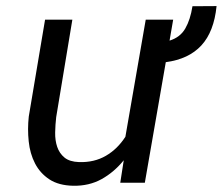

<svg xmlns="http://www.w3.org/2000/svg" viewBox="-20 -592 722 622"><path d="M380.9 -72.8Q349.6 -34.2 309.1 -11.7Q268.6 10.7 217.3 9.8Q169.9 8.8 139.9 -11Q109.9 -30.8 93.5 -62.5Q77.1 -94.2 73 -134Q68.8 -173.8 73.2 -214.4L126 -528.3H214.4L162.1 -212.9Q159.2 -188.5 158.7 -162.8Q158.2 -137.2 165.3 -116.2Q172.4 -95.2 189 -81.5Q205.6 -67.9 236.3 -66.9Q285.2 -65.4 322.8 -87.2Q360.4 -108.9 386.2 -148.9L452.1 -528.3H541L529.3 -460.4Q564 -471.2 580.3 -499.8Q596.7 -528.3 603.5 -571.8L681.6 -572.3Q673.3 -489.3 632.3 -444.8Q591.3 -400.4 517.1 -390.6L449.2 0H369.6Z"/></svg>

Font: Roboto Mono
Style: Italic
Weight: 400
Designer: Google
Version: Version 2.000985; 2015; ttfautohint (v1.3)